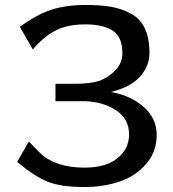

<svg xmlns="http://www.w3.org/2000/svg" viewBox="-20 -733 697 772"><path d="M49 -82 96 -164Q133 -124 155.5 -105.5Q178 -87 219.5 -73Q261 -59 320 -59Q406 -59 452.5 -97Q499 -135 499 -192Q499 -255 447.5 -289Q396 -323 325 -326H203V-396H279Q343 -396 380 -408Q418 -423 445 -451.5Q472 -480 472 -519Q472 -585 433 -610Q394 -635 325 -635Q247 -635 199 -608Q151 -581 112 -534L60 -625Q128 -675 187 -694Q246 -713 326 -713Q385 -713 427.5 -705.5Q470 -698 507 -678Q544 -658 562.5 -618.5Q581 -579 581 -520Q581 -468 543.5 -425.5Q506 -383 426 -363Q506 -349 558 -303Q610 -257 610 -191Q610 -122 567 -73Q524 -24 459.5 -2.5Q395 19 319 19Q225 19 171.5 -2.5Q118 -24 49 -82Z"/></svg>

Font: Coval
Style: Medium
Weight: 500
Foundry: Context Ltd
Version: Version 001.000